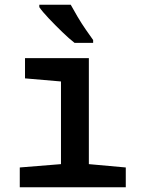

<svg xmlns="http://www.w3.org/2000/svg" viewBox="-20 -786 603 806"><path d="M63 0V-83L236 -97V-444L85 -457V-542H353V-97L508 -83V0ZM293 -606Q271 -623 241.5 -651.5Q212 -680 185 -708.5Q158 -737 145 -756V-766H277Q289 -744 305.5 -716Q322 -688 340 -662Q358 -636 371 -618V-606Z"/></svg>

Font: Noto Sans Mono SemiCondensed SemiBold
Style: Regular
Weight: 600
Width: 4
Designer: Monotype Design Team
Foundry: Monotype Imaging Inc.
Version: Version 2.014; ttfautohint (v1.8.4.7-5d5b)